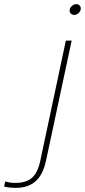

<svg xmlns="http://www.w3.org/2000/svg" viewBox="-177 -676 410 927"><path d="M159 -625Q159 -637 169.5 -646.5Q180 -656 192 -656Q201 -656 207 -650Q213 -644 213 -635Q213 -623 203 -613.5Q193 -604 181 -604Q172 -604 165.5 -610Q159 -616 159 -625ZM-157 225 -152 200Q-131 207 -103 207Q-49 207 -21.5 181.5Q6 156 18 98L141 -480H169L46 96Q31 168 -5.5 199.5Q-42 231 -100 231Q-132 231 -157 225Z"/></svg>

Font: Prompt Thin
Style: Italic
Weight: 250
Italic angle: -12°
Designer: Katatrad Team
Foundry: CadsonDemak
Version: Version 1.001